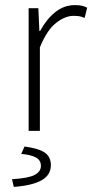

<svg xmlns="http://www.w3.org/2000/svg" viewBox="-20 -512 361 751"><path d="M92 0V-480H130L134 -391H137Q161 -436 195.5 -464Q230 -492 273 -492Q287 -492 298 -490Q309 -488 321 -482L311 -442Q299 -447 290 -448.5Q281 -450 267 -450Q235 -450 199.5 -422.5Q164 -395 136 -327V0ZM34 219 27 189Q92 185 116 172Q140 159 140 137Q140 114 119.5 103.5Q99 93 63 90L76 61Q133 69 156 85.5Q179 102 179 134Q179 173 142 193.5Q105 214 34 219Z"/></svg>

Font: Giro Light
Style: Regular
Weight: 300
Designer: Paul D. Hunt
Foundry: Adobe Systems Incorporated
Version: Version 1.000;PS 1.0;hotconv 1.0.88;makeotf.lib2.5.647800